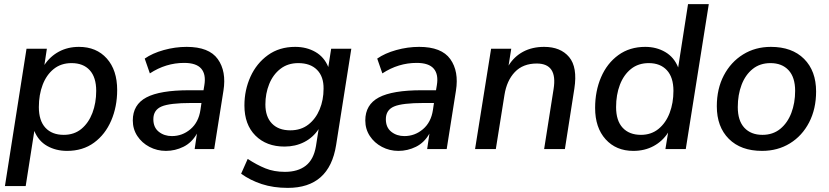

<svg xmlns="http://www.w3.org/2000/svg" viewBox="-20 -725 4031 934"><path d="M4 180 109 -488H208L196 -409Q224 -451 267 -474Q310 -497 364 -497Q449 -497 499.5 -440.5Q550 -384 550 -287Q550 -206 521 -138.5Q492 -71 437.5 -31Q383 9 306 9Q252 9 209.5 -15Q167 -39 147 -88L105 180ZM290 -69Q341 -69 376 -98Q411 -127 429.5 -175.5Q448 -224 448 -283Q448 -349 416.5 -383.5Q385 -418 328 -418Q277 -418 241.5 -389.5Q206 -361 187.5 -312.5Q169 -264 169 -204Q169 -138 201 -103.5Q233 -69 290 -69Z M787 9Q744 9 707 -10.5Q670 -30 648 -63.5Q626 -97 626 -139Q626 -216 692 -251Q758 -286 901 -286H970L974 -310Q983 -363 959 -391Q935 -419 876 -419Q787 -419 709 -368L684 -440Q721 -466 776.5 -481.5Q832 -497 888 -497Q997 -497 1039.5 -437.5Q1082 -378 1067 -284L1022 0H927L938 -75Q913 -31 872.5 -11Q832 9 787 9ZM816 -63Q867 -63 906.5 -96.5Q946 -130 955 -190L960 -224H910Q806 -224 766 -207Q726 -190 726 -145Q726 -105 752.5 -84Q779 -63 816 -63Z M1380 189Q1310 189 1253.5 170.5Q1197 152 1153 120L1185 48Q1229 77 1271 94Q1313 111 1366 111Q1429 111 1467.5 81Q1506 51 1517 -14L1530 -97Q1503 -56 1460 -34Q1417 -12 1364 -12Q1276 -12 1222.5 -65.5Q1169 -119 1169 -212Q1169 -287 1198.5 -352Q1228 -417 1283.5 -457Q1339 -497 1416 -497Q1471 -497 1514 -472.5Q1557 -448 1577 -399L1591 -488H1689L1615 -19Q1582 189 1380 189ZM1392 -91Q1444 -91 1480 -119Q1516 -147 1535 -193Q1554 -239 1554 -293Q1555 -352 1522.5 -385Q1490 -418 1431 -418Q1380 -418 1344 -390Q1308 -362 1289.5 -316Q1271 -270 1271 -217Q1271 -157 1303 -124Q1335 -91 1392 -91Z M1918 9Q1875 9 1838 -10.5Q1801 -30 1779 -63.5Q1757 -97 1757 -139Q1757 -216 1823 -251Q1889 -286 2032 -286H2101L2105 -310Q2114 -363 2090 -391Q2066 -419 2007 -419Q1918 -419 1840 -368L1815 -440Q1852 -466 1907.5 -481.5Q1963 -497 2019 -497Q2128 -497 2170.5 -437.5Q2213 -378 2198 -284L2153 0H2058L2069 -75Q2044 -31 2003.5 -11Q1963 9 1918 9ZM1947 -63Q1998 -63 2037.5 -96.5Q2077 -130 2086 -190L2091 -224H2041Q1937 -224 1897 -207Q1857 -190 1857 -145Q1857 -105 1883.5 -84Q1910 -63 1947 -63Z M2291 0 2369 -488H2467L2454 -406Q2481 -450 2525 -473.5Q2569 -497 2627 -497Q2707 -497 2748.5 -447.5Q2790 -398 2774 -294L2728 0H2627L2673 -292Q2693 -416 2591 -416Q2524 -416 2484.5 -374.5Q2445 -333 2434 -263L2392 0Z M3061 9Q2977 9 2926 -47.5Q2875 -104 2875 -200Q2875 -282 2904 -349.5Q2933 -417 2988 -457Q3043 -497 3119 -497Q3173 -497 3216 -472Q3259 -447 3279 -397L3327 -705H3428L3316 0H3217L3230 -80Q3203 -38 3159.5 -14.5Q3116 9 3061 9ZM3098 -69Q3148 -69 3183.5 -98Q3219 -127 3237.5 -175.5Q3256 -224 3256 -283Q3256 -349 3224 -383.5Q3192 -418 3136 -418Q3085 -418 3049.5 -389.5Q3014 -361 2995.5 -312.5Q2977 -264 2977 -204Q2977 -138 3009 -103.5Q3041 -69 3098 -69Z M3687 9Q3584 9 3525.5 -49.5Q3467 -108 3467 -208Q3467 -293 3501 -358Q3535 -423 3594.5 -460Q3654 -497 3730 -497Q3833 -497 3891.5 -438.5Q3950 -380 3950 -280Q3950 -195 3916 -129.5Q3882 -64 3822.5 -27.5Q3763 9 3687 9ZM3689 -69Q3740 -69 3775.5 -98Q3811 -127 3829.5 -175.5Q3848 -224 3848 -283Q3848 -349 3816 -383.5Q3784 -418 3728 -418Q3677 -418 3641.5 -389.5Q3606 -361 3587.5 -312.5Q3569 -264 3569 -204Q3569 -138 3601 -103.5Q3633 -69 3689 -69Z"/></svg>

Font: Nunito Sans SemiBold
Style: Italic
Weight: 600
Italic angle: -9°
Designer: Vernon Adams
Foundry: Vernon Adams
Version: Version 3.006; ttfautohint (v1.8.3)